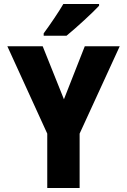

<svg xmlns="http://www.w3.org/2000/svg" viewBox="-20 -947 640 967"><path d="M315 -767Q355 -800 404.5 -845.5Q454 -891 479 -918V-927H299Q281 -896 253 -854.5Q225 -813 200 -779V-767ZM381 0V-274L583 -714H407L302 -447L195 -714H17L218 -274V0Z"/></svg>

Font: Noto Sans Mono UI ExtraBold
Style: Regular
Weight: 800
Designer: Monotype Design team
Foundry: Monotype Imaging Inc.
Version: 1.000